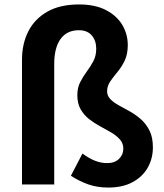

<svg xmlns="http://www.w3.org/2000/svg" viewBox="-20 -830 740 864"><path d="M467 14Q418 14 378 0Q338 -14 299 -39L351 -139Q381 -117 408 -106.5Q435 -96 462 -96Q496 -96 515.5 -115Q535 -134 535 -161Q535 -185 519.5 -202.5Q504 -220 481 -233.5Q458 -247 431 -261.5Q404 -276 381 -294Q358 -312 343 -338Q328 -364 328 -402Q328 -435 341 -460.5Q354 -486 370.5 -508Q387 -530 400 -554.5Q413 -579 413 -611Q413 -647 393 -670.5Q373 -694 335 -694Q281 -694 252.5 -654.5Q224 -615 224 -542V0H79V-561Q79 -633 107.5 -689Q136 -745 193 -777.5Q250 -810 336 -810Q408 -810 457 -784.5Q506 -759 530.5 -717.5Q555 -676 555 -627Q555 -586 541 -557Q527 -528 508.5 -506Q490 -484 476 -463.5Q462 -443 462 -419Q462 -399 477 -383.5Q492 -368 515.5 -355.5Q539 -343 565.5 -328Q592 -313 615 -292.5Q638 -272 653 -242Q668 -212 668 -167Q668 -117 645 -76Q622 -35 577 -10.5Q532 14 467 14Z"/></svg>

Font: Noto Sans TC Thin
Style: Bold
Weight: 700
Version: Version 2.004-H2;hotconv 1.0.118;makeotfexe 2.5.65603